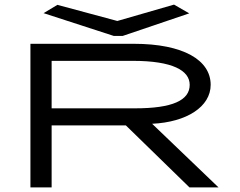

<svg xmlns="http://www.w3.org/2000/svg" viewBox="-20 -813 1040 833"><path d="M735 -793 489 -722 229 -792 169 -756 474 -657H512L801 -755ZM112 0H204V-269H526L802 0H928L640 -276C790 -283 894 -350 894 -445C894 -552 776 -623 560 -623H112ZM204 -343V-549H556C729 -549 803 -507 803 -445C803 -378 729 -343 566 -343Z"/></svg>

Font: Inconsolata UltraExpanded
Style: Regular
Weight: 400
Width: 9
Monospace: yes
Designer: Raph Levien, Cyreal, Brenton Simpson
Foundry: Raph Levien, Cyreal, Google
Version: Version 3.100